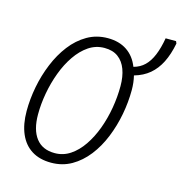

<svg xmlns="http://www.w3.org/2000/svg" viewBox="-94 -686 745 781"><g transform="rotate(15 278.5 -295.5)"><path d="M189 9.3Q140.6 9.3 107.2 -11.7Q73.7 -32.7 56.4 -72.8Q39.1 -112.8 39.1 -168.5Q39.1 -218.8 49.1 -270.8Q59.1 -322.8 78.9 -370.8Q98.6 -418.9 127.9 -457Q157.2 -495.1 196 -517.6Q234.9 -540 282.2 -540Q330.1 -540 363 -517.8Q396 -495.6 412.1 -454.1Q439.5 -461.4 458 -479.5Q476.6 -497.6 489 -527.6Q501.5 -557.6 508.8 -600.1H552.7L556.6 -590.8Q547.4 -543.5 530.3 -509.5Q513.2 -475.6 487.1 -453.6Q460.9 -431.6 423.3 -420.9Q426.8 -406.7 428.5 -391.8Q430.2 -377 430.2 -361.3Q430.2 -310.5 420.4 -258.3Q410.6 -206.1 391.1 -158Q371.6 -109.9 342.3 -72.3Q313 -34.7 274.7 -12.7Q236.3 9.3 189 9.3ZM193.4 -32.2Q229 -32.2 258.5 -52Q288.1 -71.8 311 -105.5Q334 -139.2 349.9 -182.1Q365.7 -225.1 373.8 -272.2Q381.8 -319.3 381.8 -364.7Q381.8 -404.8 370.6 -434.8Q359.4 -464.8 336.9 -481.4Q314.5 -498 279.3 -498Q243.2 -498 213.1 -477.8Q183.1 -457.5 159.7 -423.3Q136.2 -389.2 120.1 -345.9Q104 -302.7 95.7 -256.6Q87.4 -210.4 87.4 -167Q87.4 -102.5 114.3 -67.4Q141.1 -32.2 193.4 -32.2Z"/></g></svg>

Font: Open Sans SemiCondensed Light
Style: Italic
Weight: 300
Width: 4
Italic angle: -12°
Designer: Monotype Design Team
Foundry: Monotype Imaging Inc.
Version: Version 3.000